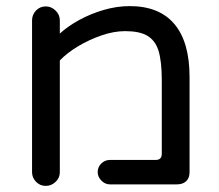

<svg xmlns="http://www.w3.org/2000/svg" viewBox="-20 -632 718 629"><path d="M130 -23Q111 -23 98 -36.5Q85 -50 85 -68V-565Q85 -584 98 -597.5Q111 -611 130 -611Q148 -611 162 -597.5Q176 -584 176 -565V-522Q202 -546 239.5 -566.5Q277 -587 320 -599.5Q363 -612 405 -612Q502 -612 551.5 -553Q601 -494 601 -380V-68Q601 -49 590 -38.5Q579 -28 560 -28H340Q324 -28 312 -40.5Q300 -53 300 -68Q300 -85 312 -96.5Q324 -108 340 -108H490Q510 -108 510 -128V-370Q510 -431 499 -467Q488 -500 462.5 -515Q437 -530 390 -530Q353 -530 312.5 -516Q272 -502 236 -480.5Q200 -459 176 -434V-68Q176 -49 162 -36Q148 -23 130 -23Z"/></svg>

Font: Huninn
Style: Regular
Weight: 400
Designer: justfont
Foundry: justfont
Version: Version 1.003